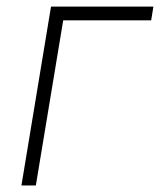

<svg xmlns="http://www.w3.org/2000/svg" viewBox="-20 -566 488 586"><path d="M448.2 -545.9 441.4 -503.9H172.9L89.4 0H45.4L135.7 -545.9Z"/></svg>

Font: Inter ExtraLight
Style: Italic
Weight: 250
Italic angle: -9.3988°
Designer: Rasmus Andersson
Foundry: rsms
Version: Version 4.001;git-66647c0bb